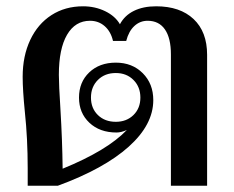

<svg xmlns="http://www.w3.org/2000/svg" viewBox="-20 -590 744 610"><path d="M68 -55Q68 -150 59 -234Q52 -304 52 -346Q52 -412 76 -463Q100 -514 143.5 -542Q187 -570 244 -570Q282 -570 314 -554.5Q346 -539 361 -513Q376 -541 405.5 -555.5Q435 -570 476 -570Q552 -570 595 -529.5Q638 -489 638 -416V0H523V-417Q523 -469 504 -496.5Q485 -524 449 -524Q425 -524 407 -507.5Q389 -491 381 -460H339Q332 -490 312.5 -507Q293 -524 266 -524Q219 -524 193 -479.5Q167 -435 167 -352Q167 -321 172 -243Q178 -144 179 -54Q321 -112 383 -177Q365 -169 350 -169Q297 -169 264 -200Q231 -231 231 -280Q231 -329 263.5 -360Q296 -391 348 -391Q400 -391 433.5 -357.5Q467 -324 467 -272Q467 -194 389 -124Q311 -54 164 0H68ZM426 -280Q426 -314 404 -336Q382 -358 348 -358Q313 -358 291 -336Q269 -314 269 -280Q269 -246 291 -224.5Q313 -203 348 -203Q382 -203 404 -224.5Q426 -246 426 -280Z"/></svg>

Font: Fahkwang Medium
Style: Regular
Weight: 500
Version: Version 1.000; ttfautohint (v1.6)